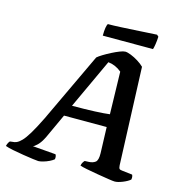

<svg xmlns="http://www.w3.org/2000/svg" viewBox="-161 -968 1019 1078"><g transform="rotate(15 348.0 -429.0)"><path d="M158 0Q151 0 126 -3.5Q101 -7 68.5 -12Q36 -17 6.5 -23Q-23 -29 -39 -35Q-34 -55 -24 -65L-8 -67Q2 -67 14 -72Q26 -77 42 -93Q58 -109 79.5 -144.5Q101 -180 131 -241L322 -646Q332 -655 352.5 -667.5Q373 -680 396.5 -692Q420 -704 440.5 -712Q461 -720 472 -720Q484 -720 505.5 -711.5Q527 -703 548.5 -689.5Q570 -676 584 -662L606 -95Q607 -80 611 -75.5Q615 -71 627 -70L687 -63Q689 -60 690.5 -53Q692 -46 690 -35Q675 -22 647.5 -11Q620 0 602 0Q593 0 564 -4.5Q535 -9 499 -15Q463 -21 433 -27Q403 -33 394 -37Q396 -48 400.5 -55.5Q405 -63 410 -68L434 -69Q457 -70 471.5 -81Q486 -92 485 -133L480 -284H232L167 -143Q150 -108 132.5 -91Q115 -74 107 -73L242 -62Q249 -51 246 -34Q237 -26 220.5 -18Q204 -10 186.5 -5Q169 0 158 0ZM261 -349Q337 -349 393.5 -351.5Q450 -354 479 -358L473 -604Q437 -634 395 -638ZM326 -774Q326 -802 329 -820Q332 -838 337 -844Q367 -844 407.5 -846Q448 -848 490 -850.5Q532 -853 566.5 -855Q601 -857 619 -858L629 -849Q628 -825 624.5 -803.5Q621 -782 618 -774Z"/></g></svg>

Font: Texturina
Style: Bold Italic
Weight: 700
Italic angle: -11°
Designer: Guillermo Torres Carreño
Foundry: Omnibus-Type
Version: Version 1.002; ttfautohint (v1.8.3)